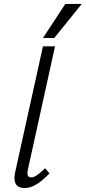

<svg xmlns="http://www.w3.org/2000/svg" viewBox="-20 -945 433 970"><path d="M105 5Q85 5 72 -3Q59 -11 55 -28.5Q51 -46 56 -72L197 -711H258L121 -89Q117 -70 120 -59.5Q123 -49 138 -49Q152 -49 169 -61.5Q186 -74 208 -95L230 -69Q197 -34 165.5 -14.5Q134 5 105 5ZM197 -753 310 -925H393L254 -753Z"/></svg>

Font: Ysabeau
Style: Italic
Weight: 400
Italic angle: -12°
Designer: Christian Thalmann (Catharsis Fonts)
Version: Version 2.000;gftools[0.9.27.dev2+g8671c4b]